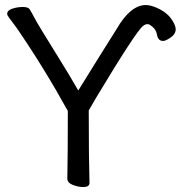

<svg xmlns="http://www.w3.org/2000/svg" viewBox="-20 -735 725 770"><path d="M314 15.1Q293.9 15.1 272 6.6Q250 -2 250 -19Q252 -107.9 252 -290Q156.7 -462.9 46.9 -623Q25.9 -651.9 17.3 -662.8Q8.8 -673.8 8.8 -679.2Q8.8 -693.8 29.8 -700.4Q50.8 -707 70.8 -707Q92.8 -707 98.6 -698.2Q106.9 -685.1 116 -667.5Q125 -649.9 149.4 -609.9Q173.8 -569.8 216.3 -501.5Q258.8 -433.1 293.9 -372.1Q387.7 -523.9 446.8 -617.2Q502.9 -714.8 564.9 -714.8Q587.9 -714.8 620.8 -698Q653.8 -681.2 671.9 -651.9Q684.6 -631.8 684.6 -617.2Q684.6 -595.2 655.8 -579.1Q642.6 -570.8 633.8 -570.8Q613.8 -570.8 609.4 -596.4Q605 -622.1 577.6 -637.2Q574.7 -638.2 570.8 -638.2Q563 -638.2 553.7 -630.9Q525.9 -609.9 364.7 -341.8L335.9 -292Q335.9 -106.9 338.9 -1Q338.9 15.1 314 15.1Z"/></svg>

Font: LXGW WenKai GB Screen
Style: Regular
Weight: 400
Designer: LXGW / Fontworks Inc.
Foundry: LXGW / Fontworks Inc.
Version: Version 1.321;February 19, 2024;FontCreator 14.0.0.2901 64-b